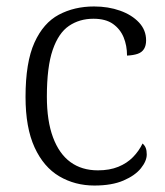

<svg xmlns="http://www.w3.org/2000/svg" viewBox="-20 -564 512 594"><path d="M272 10Q212 10 163.5 -18.5Q115 -47 87 -108Q59 -169 59 -264Q59 -371 86.5 -432Q114 -493 162 -518.5Q210 -544 271 -544Q315 -544 351.5 -531Q388 -518 410 -494.5Q432 -471 432 -439Q432 -423 425.5 -412.5Q419 -402 406 -397.5Q393 -393 373 -392Q373 -423 362.5 -448.5Q352 -474 329.5 -490Q307 -506 269 -506Q226 -506 193.5 -484Q161 -462 143 -409.5Q125 -357 125 -265Q125 -190 144 -139Q163 -88 198 -62.5Q233 -37 283 -37Q319 -37 346 -48Q373 -59 391.5 -78Q410 -97 421 -120Q428 -114 431 -106Q434 -98 434 -86Q434 -66 416 -43.5Q398 -21 362 -5.5Q326 10 272 10Z"/></svg>

Font: Noto Serif Hebrew Light
Style: Regular
Weight: 300
Version: Version 2.003